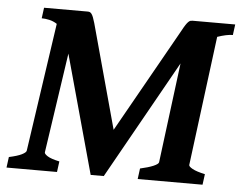

<svg xmlns="http://www.w3.org/2000/svg" viewBox="-47 -671 912 727"><g transform="rotate(5 409.0 -307.5)"><path d="M813 -574.7Q790 -574.7 754.4 -562.5L691.4 -70.3Q690.4 -64.5 705.8 -55.9Q721.2 -47.4 753.4 -40.5L748 0H501.5L506.8 -40.5Q538.1 -47.4 556.9 -55.4Q575.7 -63.5 576.7 -70.3L625 -450.2L372.6 0H322.8L198.7 -450.2L142.6 -70.3Q141.6 -64.5 154.8 -55.9Q168 -47.4 200.2 -40.5L194.8 0H2.9L8.3 -40.5Q40.5 -47.4 56.6 -55.4Q72.8 -63.5 73.7 -70.3L145 -558.6Q130.9 -567.9 115.2 -571.3Q99.6 -574.7 86.4 -574.7L91.8 -615.2H257.8Q262.2 -615.2 265.9 -613.8Q269.5 -612.3 272.7 -607.9Q275.9 -603.5 279.1 -595.5Q282.2 -587.4 286.1 -574.2L394.5 -177.7L617.7 -574.2Q625.5 -588.9 630.9 -596.9Q636.2 -605 640.6 -609.1Q645 -613.3 648.7 -614.3Q652.3 -615.2 656.7 -615.2H818.4Z"/></g></svg>

Font: Gentium Book Basic
Style: Bold Italic
Weight: 700
Italic angle: -8°
Designer: J. Victor Gaultney and Annie Olsen
Foundry: SIL International
Version: Version 1.102; 2013; Maintenance release